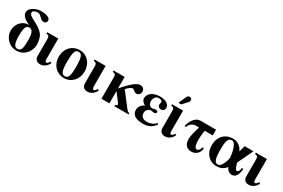

<svg xmlns="http://www.w3.org/2000/svg" viewBox="95 -1789 4276 2900"><g transform="rotate(30 2233.5 -339.0)"><path d="M222 -419C167 -419 122 -399 86 -361C45 -319 26 -262 26 -207C26 -109 106 14 253 14C392 14 477 -107 477 -215C477 -278 463 -346 431 -387C342 -504 163 -525 163 -599C163 -641 228 -648 249 -648C305 -648 329 -567 395 -567C429 -567 443 -602 443 -617C443 -676 348 -692 279 -692C210 -692 85 -646 85 -560C85 -533 92 -519 107 -499C133 -463 179 -439 222 -421ZM252 -387C328 -387 329 -267 329 -215C329 -96 325 -17 253 -17C192 -17 173 -79 173 -204C173 -331 190 -387 252 -387Z M710 -461H517V-437C557 -432 571 -421 571 -376V-77C571 -31 598 14 663 14C733 14 785 -37 806 -89L783 -101C770 -78 754 -56 734 -56C712 -56 710 -88 710 -112Z M1082 -473C950 -473 853 -374 853 -228C853 -86 953 14 1078 14C1207 14 1304 -88 1304 -229C1304 -371 1208 -473 1082 -473ZM1079 -442C1138 -442 1157 -389 1157 -218C1157 -69 1137 -17 1079 -17C1021 -17 1000 -73 1000 -218C1000 -389 1018 -442 1079 -442Z M1536 -461H1343V-437C1383 -432 1397 -421 1397 -376V-77C1397 -31 1424 14 1489 14C1559 14 1611 -37 1632 -89L1609 -101C1596 -78 1580 -56 1560 -56C1538 -56 1536 -88 1536 -112Z M1868 -461H1675V-437C1714 -432 1729 -421 1729 -379V0H1868V-213H1869L1967 -84C1981 -66 1988 -54 1988 -47C1988 -35 1984 -25 1954 -24V0H2202V-24C2180 -24 2171 -30 2140 -70L1961 -302C2002 -350 2041 -372 2064 -372C2089 -372 2100 -330 2147 -330C2191 -330 2213 -370 2213 -396C2213 -446 2180 -473 2142 -473C2100 -473 2046 -465 1868 -260Z M2647 -109C2620 -66 2554 -40 2496 -40C2436 -40 2387 -67 2387 -135C2387 -190 2434 -222 2473 -222C2490 -217 2506 -213 2517 -213C2548 -213 2561 -229 2561 -243C2561 -255 2549 -268 2522 -268C2492 -268 2479 -257 2468 -257C2423 -257 2394 -292 2394 -342C2394 -396 2427 -442 2473 -442C2519 -442 2538 -426 2538 -405C2538 -394 2530 -378 2530 -363C2530 -324 2559 -309 2587 -309C2628 -309 2648 -337 2648 -367C2648 -444 2561 -473 2484 -473C2347 -473 2281 -400 2281 -330C2281 -298 2307 -258 2351 -242V-241C2292 -210 2263 -170 2263 -118C2263 -10 2361 14 2461 14C2554 14 2618 -21 2664 -91Z M2766 -528H2814L2877 -595C2896 -616 2911 -635 2911 -648C2911 -674 2898 -692 2874 -692C2854 -692 2837 -687 2827 -664ZM2960 -101C2947 -78 2931 -56 2911 -56C2889 -56 2887 -88 2887 -112V-461H2694V-437C2734 -432 2748 -421 2748 -376V-77C2748 -31 2775 14 2840 14C2910 14 2962 -37 2983 -89Z M3223 -361C3207 -299 3173 -204 3173 -131C3173 -64 3200 14 3301 14C3393 14 3443 -60 3443 -127H3418C3405 -66 3375 -56 3358 -56C3318 -56 3307 -125 3307 -197C3307 -271 3318 -349 3323 -361H3462V-461H3195C3088 -461 3033 -336 3023 -269H3048C3063 -329 3122 -361 3165 -361Z M4089 -154C4086 -104 4068 -78 4047 -78C4033 -78 4020 -80 3995 -156C3992 -165 3986 -186 3986 -191L4115 -461H3961L3932 -352H3931C3908 -406 3856 -473 3752 -473C3617 -473 3522 -373 3522 -226C3522 -84 3614 14 3738 14C3807 14 3857 -5 3904 -65C3928 -14 3963 12 4009 12C4084 12 4113 -77 4114 -154ZM3858 -198C3847 -126 3802 -17 3749 -17C3691 -17 3669 -73 3669 -233C3669 -382 3686 -442 3755 -442C3823 -442 3855 -262 3858 -198Z M4349 -461H4156V-437C4196 -432 4210 -421 4210 -376V-77C4210 -31 4237 14 4302 14C4372 14 4424 -37 4445 -89L4422 -101C4409 -78 4393 -56 4373 -56C4351 -56 4349 -88 4349 -112Z"/></g></svg>

Font: XITS
Style: Bold
Weight: 700
Designer: MicroPress Inc., with final additions and corrections provided by Coen Hoffman, Elsevier (retired)
Version: Version 1.107